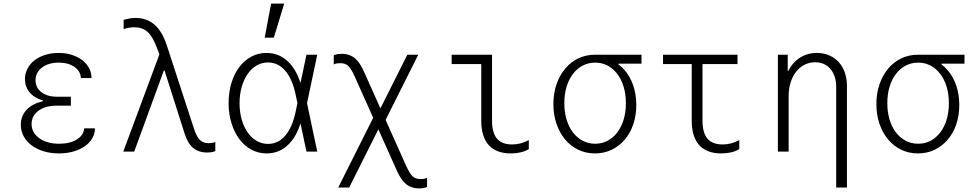

<svg xmlns="http://www.w3.org/2000/svg" viewBox="-20 -845 5440 1070"><path d="M431 -410H490Q490 -440 476 -466Q462 -492 437.5 -510.5Q413 -529 379.5 -539.5Q346 -550 307 -550Q266 -550 231.5 -539Q197 -528 172 -508.5Q147 -489 133 -462Q119 -435 119 -404Q119 -362 145 -330.5Q171 -299 219 -285V-281Q160 -267 128 -233Q96 -199 96 -149Q96 -115 112 -85.5Q128 -56 156 -35Q184 -14 223 -2Q262 10 308 10Q352 10 388.5 -0.5Q425 -11 452 -29.5Q479 -48 494 -74Q509 -100 509 -130H449Q447 -92 408.5 -68Q370 -44 310 -44Q241 -44 198.5 -75Q156 -106 156 -154Q156 -199 194 -227.5Q232 -256 295 -256H375V-306H297Q243 -306 210.5 -331.5Q178 -357 178 -398Q178 -441 214 -468.5Q250 -496 307 -496Q361 -496 395 -472Q429 -448 431 -410Z M667 0H728L893 -452H897L1009 -100Q1026 -46 1056.5 -20.5Q1087 5 1135 5Q1147 5 1157.5 3.5Q1168 2 1180 -3V-54Q1172 -50 1163.5 -48.5Q1155 -47 1145 -47Q1113 -47 1095 -64Q1077 -81 1063 -122L909 -594Q883 -672 840 -708.5Q797 -745 736 -745Q721 -745 705 -742.5Q689 -740 669 -734V-683Q685 -688 699.5 -690.5Q714 -693 728 -693Q774 -693 803 -666.5Q832 -640 856 -575L875 -524L878 -568Z M1645 -305V-235L1627 -320Q1609 -405 1569.5 -451Q1530 -497 1473 -497Q1439 -497 1410 -480Q1381 -463 1360 -432.5Q1339 -402 1327 -360.5Q1315 -319 1315 -270Q1315 -221 1327 -179Q1339 -137 1360 -107Q1381 -77 1410 -60Q1439 -43 1473 -43Q1530 -43 1569.5 -89Q1609 -135 1627 -220ZM1668 -210Q1647 -104 1594.5 -47Q1542 10 1466 10Q1420 10 1381 -11Q1342 -32 1314 -69.5Q1286 -107 1270 -158.5Q1254 -210 1254 -270Q1254 -331 1269.5 -382Q1285 -433 1313 -470.5Q1341 -508 1380 -529Q1419 -550 1465 -550Q1541 -550 1594 -493Q1647 -436 1668 -330L1680 -270ZM1638 -371H1652L1688 -540H1748L1691 -270L1748 0H1688L1652 -169H1638L1662 -270ZM1564 -825H1491L1455 -635H1506Z M2189 100Q2200 125 2212 144.5Q2224 164 2239 177.5Q2254 191 2273 198Q2292 205 2316 205Q2327 205 2337.5 203.5Q2348 202 2360 197V146Q2352 150 2343.5 151.5Q2335 153 2325 153Q2293 153 2277 135.5Q2261 118 2243 78L2011 -440Q2000 -465 1988 -484.5Q1976 -504 1961 -517.5Q1946 -531 1927 -538Q1908 -545 1884 -545Q1873 -545 1862.5 -543.5Q1852 -542 1840 -537V-486Q1848 -490 1856.5 -491.5Q1865 -493 1875 -493Q1907 -493 1923 -475.5Q1939 -458 1957 -418ZM1865 200H1926L2124 -195H2063ZM2052 -145H2113L2311 -540H2250Z M2722 -173Q2722 -105 2749.5 -72.5Q2777 -40 2834 -40Q2858 -40 2881 -46Q2904 -52 2927 -64V-14Q2907 -2 2881.5 4Q2856 10 2827 10Q2746 10 2704 -36Q2662 -82 2662 -173V-488H2497V-540H2722Z M3297 -44Q3259 -44 3227.5 -60.5Q3196 -77 3173 -107Q3150 -137 3137.5 -178.5Q3125 -220 3125 -270Q3125 -320 3137.5 -361.5Q3150 -403 3173 -433Q3196 -463 3227.5 -479.5Q3259 -496 3297 -496Q3335 -496 3366 -479.5Q3397 -463 3420 -433Q3443 -403 3455.5 -361.5Q3468 -320 3468 -270Q3468 -220 3455.5 -178.5Q3443 -137 3420 -107Q3397 -77 3366 -60.5Q3335 -44 3297 -44ZM3296 10Q3346 10 3388 -10Q3430 -30 3461 -66Q3492 -102 3509 -151.5Q3526 -201 3526 -260Q3526 -319 3509 -368.5Q3492 -418 3461 -454Q3430 -490 3387.5 -510Q3345 -530 3295 -530L3427 -476V-490H3555V-540H3295Q3245 -540 3202.5 -519.5Q3160 -499 3129.5 -462.5Q3099 -426 3081.5 -375.5Q3064 -325 3064 -265Q3064 -205 3081.5 -154.5Q3099 -104 3129.5 -67.5Q3160 -31 3202.5 -10.5Q3245 10 3296 10Z M3895 -173V-488H4090V-540H3675V-488H3835V-173Q3835 -82 3877 -36Q3919 10 4000 10Q4029 10 4054.5 4Q4080 -2 4100 -14V-64Q4077 -52 4054 -46Q4031 -40 4007 -40Q3950 -40 3922.5 -72.5Q3895 -105 3895 -173Z M4315 0H4375V-310Q4375 -351 4386 -385.5Q4397 -420 4416.5 -445Q4436 -470 4463 -484Q4490 -498 4522 -498Q4576 -498 4608 -460.5Q4640 -423 4640 -360V200H4700V-365Q4700 -407 4688 -441Q4676 -475 4654 -499Q4632 -523 4601 -536.5Q4570 -550 4532 -550Q4491 -550 4457 -534Q4423 -518 4399 -489.5Q4375 -461 4361.5 -420.5Q4348 -380 4348 -330L4378 -450H4370V-540H4315Z M5097 -44Q5059 -44 5027.5 -60.5Q4996 -77 4973 -107Q4950 -137 4937.5 -178.5Q4925 -220 4925 -270Q4925 -320 4937.5 -361.5Q4950 -403 4973 -433Q4996 -463 5027.5 -479.5Q5059 -496 5097 -496Q5135 -496 5166 -479.5Q5197 -463 5220 -433Q5243 -403 5255.5 -361.5Q5268 -320 5268 -270Q5268 -220 5255.5 -178.5Q5243 -137 5220 -107Q5197 -77 5166 -60.5Q5135 -44 5097 -44ZM5096 10Q5146 10 5188 -10Q5230 -30 5261 -66Q5292 -102 5309 -151.5Q5326 -201 5326 -260Q5326 -319 5309 -368.5Q5292 -418 5261 -454Q5230 -490 5187.5 -510Q5145 -530 5095 -530L5227 -476V-490H5355V-540H5095Q5045 -540 5002.5 -519.5Q4960 -499 4929.5 -462.5Q4899 -426 4881.5 -375.5Q4864 -325 4864 -265Q4864 -205 4881.5 -154.5Q4899 -104 4929.5 -67.5Q4960 -31 5002.5 -10.5Q5045 10 5096 10Z"/></svg>

Font: CommitMonoV143 ExtLt
Style: Regular
Weight: 200
Monospace: yes
Designer: Eigil Nikolajsen
Foundry: Eigil Nikolajsen
Version: Version 1.143